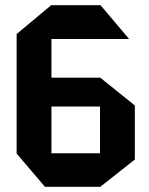

<svg xmlns="http://www.w3.org/2000/svg" viewBox="-20 -719 574 739"><path d="M153 0 44 -128V-129H365V0ZM44 -129V-419L178 -309V-129ZM178 -309 44 -419V-420H365V-309ZM44 -420V-588L177 -699H178V-420ZM365 0V-420H366L499 -313V-105L366 0ZM178 -569V-699H367L476 -570V-569Z"/></svg>

Font: Foldit SemiBold
Style: Regular
Weight: 600
Version: Version 1.003